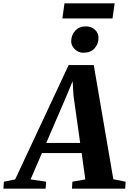

<svg xmlns="http://www.w3.org/2000/svg" viewBox="-98 -1138 777 1158"><path d="M-77.5 0 -74.5 -42 -6.5 -56 316 -745.5H467.5L585.5 -57L659.5 -42L657 0H336L338.5 -42L416.5 -56L394.5 -215H155L86.5 -56L180.5 -42L177 0ZM181 -276H385.5L345.5 -559.5L340 -648.5L307.5 -569.5ZM404 -820Q384.5 -820 367.5 -830.2Q350.5 -840.5 340.5 -857.2Q330.5 -874 331.5 -892.5Q333 -929 356.8 -954Q380.5 -979 419 -979Q454 -979 475.5 -957.8Q497 -936.5 496 -909Q496 -872.5 472.2 -846.2Q448.5 -820 404 -820ZM291 -1118H593.5L580.5 -1026.5H278Z"/></svg>

Font: Merriweather 48pt ExtraBold
Style: Italic
Weight: 800
Italic angle: -7.8°
Version: Version 2.101